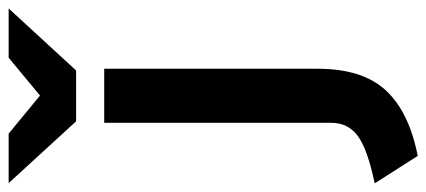

<svg xmlns="http://www.w3.org/2000/svg" viewBox="-352 -481 986 444"><g transform="rotate(-90 141.0 -259.0)"><path d="M2.5 214 -61 114.5Q18 98 48.5 75.5Q79 53 79 14V-511H204V-17Q204 86 154.2 140Q104.5 194 2.5 214ZM82.5 -576 -60.5 -732H54L142 -659.5L229.5 -732H343.5L200 -576Z"/></g></svg>

Font: Undotted
Style: Bold
Weight: 700
Designer: Delve Withrington, Dave Bailey, Thomas Jockin
Foundry: Delve Fonts LLC
Version: Version 4.000